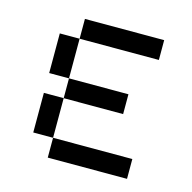

<svg xmlns="http://www.w3.org/2000/svg" viewBox="-74 -512 585 585"><g transform="rotate(15 219.0 -219.0)"><path d="M125 -375V-437.5H375V-375ZM125 -375V-250H62.5V-375ZM125 -187.5V-250H312.5V-187.5ZM62.5 -187.5H125V-62.5H62.5ZM125 0V-62.5H375V0Z"/></g></svg>

Font: Sudo Light
Style: Regular
Weight: 300
Monospace: yes
Designer: Jens Kutilek
Foundry: Jens Kutilek
Version: Version 0.040